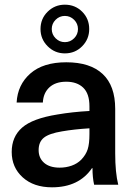

<svg xmlns="http://www.w3.org/2000/svg" viewBox="-20 -789 579 820"><path d="M472 -324V-134Q472 -52 485 0H382Q375 -31 375 -71H373Q317 11 202 11Q124 11 77 -31.5Q30 -74 30 -140Q30 -205 74.5 -244Q119 -283 225 -300Q289 -311 362 -315V-335Q362 -389 335.5 -414.5Q309 -440 263 -440Q217 -440 191 -416Q165 -392 163 -351H51Q55 -427 109.5 -475Q164 -523 263 -523Q365 -523 418.5 -473Q472 -423 472 -324ZM245 -228Q190 -219 167.5 -201Q145 -183 145 -148Q145 -114 168.5 -93.5Q192 -73 235 -73Q262 -73 286 -81.5Q310 -90 327 -107Q347 -128 354.5 -151.5Q362 -175 362 -216V-241Q297 -237 245 -228ZM361 -665Q361 -622 331 -591.5Q301 -561 257 -561Q214 -561 183.5 -591.5Q153 -622 153 -665Q153 -709 183.5 -739Q214 -769 257 -769Q301 -769 331 -739Q361 -709 361 -665ZM257 -721Q234 -721 217.5 -704.5Q201 -688 201 -665Q201 -642 217.5 -625.5Q234 -609 257 -609Q280 -609 296.5 -625.5Q313 -642 313 -665Q313 -688 296.5 -704.5Q280 -721 257 -721Z"/></svg>

Font: CST
Style: Medium
Weight: 500
Version: Version 1.00